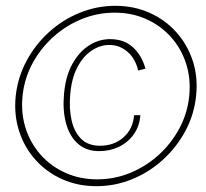

<svg xmlns="http://www.w3.org/2000/svg" viewBox="-20 -634 708 660"><path d="M311.5 6Q247.5 6 193.8 -18Q140 -42 101.8 -84.8Q63.5 -127.5 45.5 -183.8Q27.5 -240 34 -304Q41 -368 71 -424.2Q101 -480.5 148 -523.2Q195 -566 253.8 -590Q312.5 -614 376.5 -614Q440.5 -614 494.2 -590Q548 -566 586.2 -523.2Q624.5 -480.5 642.8 -424.2Q661 -368 654 -304Q647.5 -240 617.2 -183.8Q587 -127.5 540 -84.8Q493 -42 434.2 -18Q375.5 6 311.5 6ZM314 -17.5Q373.5 -17.5 427.8 -39.8Q482 -62 525.5 -101.5Q569 -141 596.8 -193Q624.5 -245 630.5 -304Q636.5 -363.5 619.8 -415.2Q603 -467 567.8 -506.5Q532.5 -546 483 -568.2Q433.5 -590.5 374 -590.5Q315 -590.5 260.5 -568.2Q206 -546 162.5 -506.5Q119 -467 91.2 -415.2Q63.5 -363.5 57.5 -304Q51.5 -245 68.2 -193Q85 -141 120.2 -101.5Q155.5 -62 205.2 -39.8Q255 -17.5 314 -17.5ZM321 -114.5Q276 -114.5 247.2 -140.5Q218.5 -166.5 206.8 -211Q195 -255.5 200 -310Q205 -371 228.2 -413.2Q251.5 -455.5 285.5 -477.5Q319.5 -499.5 358 -499.5Q406.5 -499.5 437 -471.5Q467.5 -443.5 480 -398L455 -391.5Q445.5 -432.5 418.2 -456Q391 -479.5 356 -479.5Q324.5 -479.5 295.2 -460.2Q266 -441 246 -403Q226 -365 221.5 -310Q217 -262 225.8 -221.8Q234.5 -181.5 258.5 -157.2Q282.5 -133 323.5 -133Q372 -133 404.5 -161.8Q437 -190.5 441 -238H462.5Q459.5 -200 439.8 -172.2Q420 -144.5 389 -129.5Q358 -114.5 321 -114.5Z"/></svg>

Font: Karla ExtraLight
Style: Italic
Weight: 250
Italic angle: -8°
Designer: Jonathan Pinhorn
Version: Version 2.004;gftools[0.9.33]